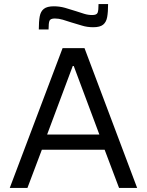

<svg xmlns="http://www.w3.org/2000/svg" viewBox="-20 -925 724 945"><path d="M28 0 288 -688H396L655 0H566L495 -188H186L115 0ZM212 -263H469L343 -600H338ZM171 -780Q171 -819 175.5 -844Q180 -869 196 -881.5Q212 -894 245 -894Q273 -894 300 -886.5Q327 -879 354 -870Q375 -863 394.5 -857Q414 -851 434 -851Q456 -851 460.5 -862.5Q465 -874 465 -905H512Q512 -866 507.5 -841Q503 -816 487.5 -803.5Q472 -791 439 -791Q409 -791 383.5 -799Q358 -807 330 -815Q309 -822 289 -828Q269 -834 250 -834Q228 -834 223.5 -822.5Q219 -811 219 -780Z"/></svg>

Font: Saira Thin
Style: Regular
Weight: 400
Version: Version 1.101